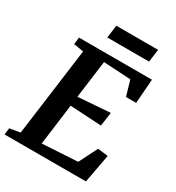

<svg xmlns="http://www.w3.org/2000/svg" viewBox="-220 -1049 1079 1178"><g transform="rotate(30 319.5 -460.5)"><path d="M-5.6 0 0.2 -46.7 74.6 -59.5 157.4 -682 87.5 -693.4 93.2 -743H609.9L597 -571.5H524.9L494 -678.7L301.3 -689.7L266.2 -423.7L493.4 -440.6L479.4 -342.8L257.7 -355.6L219.8 -65.8L470 -80.5L535.8 -210.9L608.7 -202.1L571.3 0ZM255.2 -920.5H551.1L539 -830.4H243Z"/></g></svg>

Font: Merriweather Light
Style: Italic
Weight: 300
Italic angle: -7.8°
Designer: Eben Sorkin
Foundry: Eben Sorkin
Version: Version 2.101